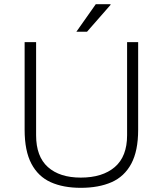

<svg xmlns="http://www.w3.org/2000/svg" viewBox="-20 -888 780 920"><path d="M367 12Q283 12 223 -15Q163 -42 130.5 -103.5Q98 -165 98 -266V-686H153V-240Q153 -138 209.5 -87.5Q266 -37 367 -37Q471 -37 530 -87.5Q589 -138 589 -240V-686H642V-266Q642 -165 609 -103.5Q576 -42 514.5 -15Q453 12 367 12ZM346 -736 439 -868H509L510 -865L397 -736Z"/></svg>

Font: Archivo SemiBold Thin
Style: Regular
Weight: 250
Version: Version 2.001